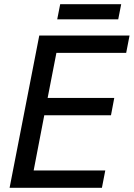

<svg xmlns="http://www.w3.org/2000/svg" viewBox="-20 -899 642 919"><path d="M253.9 -806.6H545.9L560.1 -878.9H268.1ZM25.9 0H467.8L483.9 -83H141.1L191.9 -347.2H511.2L526.9 -430.2H208L250 -646H584L600.1 -729H168Z"/></svg>

Font: Hack
Style: Oblique
Weight: 400
Italic angle: -12°
Monospace: yes
Designer: Christopher Simpkins
Foundry: Christopher Simpkins
Version: Version 2.010